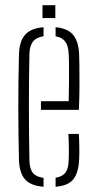

<svg xmlns="http://www.w3.org/2000/svg" viewBox="-20 -709 369 734"><path d="M52.5 -98Q51.5 -141 50.8 -190Q50 -239 50 -291.2Q50 -343.5 50.5 -396.8Q51 -450 52.5 -501Q54 -551.5 76 -576.2Q98 -601 146.5 -605V-570.5Q117.5 -566 105.5 -549.2Q93.5 -532.5 92.5 -504Q91.5 -458 91 -408Q90.5 -358 90.5 -305.8Q90.5 -253.5 91 -200.5Q91.5 -147.5 92.5 -95Q93.5 -62.5 106.2 -47.5Q119 -32.5 146.5 -29V5Q97 1 75.5 -23.5Q54 -48 52.5 -98ZM192.5 5V-29.5Q218 -33.5 229.8 -48.5Q241.5 -63.5 242.5 -95Q243.5 -110 243.2 -139.8Q243 -169.5 241.5 -197H281.5Q283 -174 283.2 -144Q283.5 -114 282.5 -98Q280 -48 260.2 -23.5Q240.5 1 192.5 5ZM136.5 -289V-322H242.5Q243.5 -357.5 243.8 -394.8Q244 -432 243.8 -461.8Q243.5 -491.5 242.5 -504Q241 -535.5 228.5 -551Q216 -566.5 192.5 -570V-605Q240 -600.5 260.2 -575Q280.5 -549.5 282.5 -502Q283 -491 283.5 -456.2Q284 -421.5 283.8 -376.2Q283.5 -331 281.5 -289ZM142.5 -640V-689H191.5V-640Z"/></svg>

Font: Big Shoulders Stencil Text SC Thin
Style: Regular
Weight: 100
Designer: Patric King
Foundry: XO Type Co
Version: Version 2.001